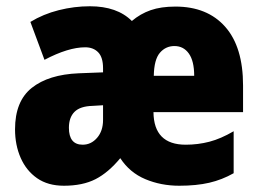

<svg xmlns="http://www.w3.org/2000/svg" viewBox="-20 -583 828 613"><path d="M540 -562Q642 -562 699 -497.5Q756 -433 756 -310V-225H470Q471 -121 573 -121Q612 -121 648.5 -130.5Q685 -140 726 -164V-30Q689 -9 648 0.5Q607 10 552 10Q494 10 444 -11Q394 -32 364 -78Q326 -32 285 -11Q244 10 184 10Q133 10 98.5 -14Q64 -38 46 -79Q28 -120 28 -170Q28 -260 81.5 -302.5Q135 -345 231 -349L309 -352V-365Q309 -400 293.5 -416Q278 -432 252 -432Q198 -432 122 -392L77 -513Q118 -538 167.5 -550.5Q217 -563 267 -563Q354 -563 401 -516Q428 -539 461 -550.5Q494 -562 540 -562ZM537 -436Q509 -436 490.5 -414.5Q472 -393 471 -341H600Q600 -388 583 -412Q566 -436 537 -436ZM276 -245Q236 -244 218 -226Q200 -208 200 -175Q200 -121 244 -121Q271 -121 290 -143Q309 -165 309 -200V-247Z"/></svg>

Font: Noto Sans Gurmukhi UI Condensed Black
Style: Regular
Weight: 900
Width: 3
Designer: Jelle Bosma - Monotype Design Team
Foundry: Monotype Imaging Inc.
Version: Version 2.004; ttfautohint (v1.8.4.7-5d5b)